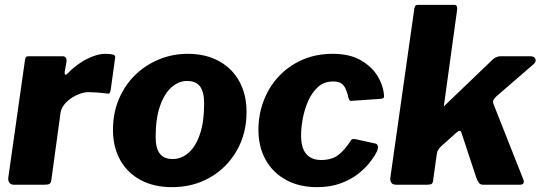

<svg xmlns="http://www.w3.org/2000/svg" viewBox="-20 -762 2233 792"><path d="M38 0Q25 0 19 -8Q13 -16 14 -28L83 -514Q85 -524 87.5 -527Q90 -530 99 -530H239Q246 -530 251 -524.5Q256 -519 254 -506L247 -466Q246 -455 250 -454Q254 -453 260 -460Q282 -483 309.5 -501.5Q337 -520 364.5 -530Q392 -540 414 -540Q434 -540 445.5 -537Q457 -534 455 -524L437 -394Q435 -381 432 -378Q429 -375 423 -376Q400 -379 379 -380.5Q358 -382 346 -382Q328 -382 308 -374.5Q288 -367 271 -355Q254 -343 243.5 -328.5Q233 -314 230 -299L192 -21Q190 -7 184 -3.5Q178 0 163 0H38Z M689 10Q615 10 560 -19.5Q505 -49 475.5 -102.5Q446 -156 446 -226Q446 -296 470.5 -353.5Q495 -411 537.5 -452.5Q580 -494 636 -517Q692 -540 754 -540Q829 -540 884 -509.5Q939 -479 968 -425Q997 -371 997 -300Q997 -211 956.5 -140.5Q916 -70 846.5 -30Q777 10 689 10ZM692 -106Q728 -106 757.5 -131.5Q787 -157 804.5 -208Q822 -259 822 -336Q822 -383 805 -405.5Q788 -428 752 -428Q717 -428 687.5 -402Q658 -376 640 -324.5Q622 -273 622 -196Q622 -150 639.5 -128Q657 -106 692 -106Z M1352 -540Q1422 -540 1467.5 -514Q1513 -488 1537 -449Q1561 -410 1564 -369Q1565 -361 1562 -358Q1559 -355 1547 -354L1430 -346Q1423 -345 1420 -351.5Q1417 -358 1415 -369Q1411 -383 1405.5 -396Q1400 -409 1388.5 -417.5Q1377 -426 1355 -426Q1317 -426 1292 -403.5Q1267 -381 1251.5 -346Q1236 -311 1229 -273Q1222 -235 1222 -204Q1222 -150 1244 -126Q1266 -102 1304 -102Q1349 -102 1376 -123Q1403 -144 1429 -185Q1433 -190 1446 -188L1528 -170Q1535 -169 1538 -161.5Q1541 -154 1536 -140Q1528 -122 1509 -96.5Q1490 -71 1459.5 -46.5Q1429 -22 1386 -6Q1343 10 1288 10Q1215 10 1160.5 -19.5Q1106 -49 1076 -102.5Q1046 -156 1046 -227Q1046 -289 1067.5 -346Q1089 -403 1129.5 -446.5Q1170 -490 1226.5 -515Q1283 -540 1352 -540Z M2139 -21Q2142 -14 2139.5 -7Q2137 0 2124 0H1973Q1961 0 1955 -8.5Q1949 -17 1945 -28L1884 -213Q1879 -230 1864 -216L1797 -156Q1793 -152 1788.5 -145.5Q1784 -139 1782 -128L1767 -21Q1766 -7 1760.5 -3.5Q1755 0 1739 0H1615Q1600 0 1594.5 -8Q1589 -16 1590 -28L1689 -726Q1691 -736 1694 -739Q1697 -742 1705 -742H1854Q1863 -742 1865 -734.5Q1867 -727 1865 -717L1811 -325Q1810 -321 1811.5 -323Q1813 -325 1820 -332L2014 -518Q2023 -525 2030.5 -527.5Q2038 -530 2044 -530H2167Q2183 -530 2188 -520Q2193 -510 2183 -499L2027 -364Q2020 -357 2016 -350.5Q2012 -344 2016 -332L2139 -21Z"/></svg>

Font: Libre Franklin Thin ExtraBold
Style: Italic
Weight: 800
Italic angle: -8°
Version: Version 2.000